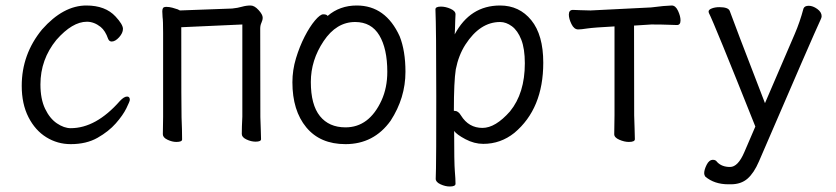

<svg xmlns="http://www.w3.org/2000/svg" viewBox="-20 -506 3040 698"><path d="M237 18Q189 18 148.5 -7Q108 -32 83.5 -80Q59 -128 59 -194Q59 -309 133 -399Q210 -486 294 -486Q363 -486 400 -446Q427 -417 427 -401Q427 -386 413 -370.5Q399 -355 386 -355Q377 -355 373 -365Q363 -394 346 -408Q322 -427 296 -427Q243 -427 185 -361Q127 -290 127 -199Q127 -146 144 -110.5Q161 -75 187 -57.5Q213 -40 237 -40Q329 -40 416 -139Q431 -155 442 -155Q452 -155 452 -143Q452 -138 439.5 -112.5Q427 -87 401 -57.5Q375 -28 334.5 -5Q294 18 237 18Z M621 10Q606 10 589 2Q572 -6 572 -18Q572 -43 573 -81V-386Q573 -432 571 -444L570 -465Q570 -472 572.5 -476.5Q575 -481 585 -481Q595 -481 606.5 -478Q618 -475 626 -472L634 -468L824 -475Q844 -477 859.5 -481.5Q875 -486 891 -486Q905 -486 920 -469.5Q935 -453 935 -442Q935 -433 930.5 -423.5Q926 -414 926 -402Q926 -101 926.5 -80.5Q927 -60 928 -36Q929 -12 929 0Q929 9 909 9Q893 9 876 1Q859 -7 859 -19Q859 -44 861 -82V-417L639 -407Q639 -100 640 -79Q642 -34 642 1Q642 10 621 10Z M1236 18Q1144 18 1093.5 -43Q1043 -104 1043 -207Q1043 -251 1056 -294Q1069 -337 1087.5 -373Q1106 -409 1125 -431.5Q1144 -454 1155 -454Q1168 -454 1171 -448Q1215 -486 1277 -486Q1382 -486 1433 -374Q1454 -321 1454 -245Q1454 -150 1400 -67Q1339 18 1236 18ZM1236 -43Q1322 -43 1367 -141Q1388 -187 1388 -245Q1388 -329 1359 -377.5Q1330 -426 1271 -426Q1203 -426 1156.5 -356.5Q1110 -287 1110 -208Q1110 -125 1143 -84Q1176 -43 1236 -43Z M1615 172Q1599 172 1581.5 164Q1564 156 1564 144Q1564 132 1565 106Q1566 80 1566 -157Q1566 -403 1563 -472Q1563 -482 1583 -482Q1600 -482 1618 -474Q1636 -466 1636 -454Q1636 -448 1635 -432Q1634 -416 1634 -399L1633 -381Q1689 -486 1798 -486Q1868 -486 1911.5 -432.5Q1955 -379 1955 -278Q1955 -111 1850 -23Q1800 17 1737 17Q1704 17 1672 0Q1640 -17 1631 -30Q1631 87 1633.5 116Q1636 145 1636 162Q1636 172 1615 172ZM1734 -41Q1781 -41 1834 -101Q1888 -167 1888 -276Q1888 -329 1875 -362Q1862 -395 1841 -410.5Q1820 -426 1798 -426Q1725 -426 1672 -344Q1647 -305 1637 -254Q1630 -210 1630 -103Q1631 -103 1633 -103Q1646 -103 1656 -86Q1684 -41 1734 -41Z M2266 10Q2250 10 2231.5 2Q2213 -6 2213 -18L2214 -88V-410Q2138 -406 2115 -402.5Q2092 -399 2082 -399Q2067 -399 2057.5 -418.5Q2048 -438 2048 -453Q2048 -470 2063 -470Q2070 -470 2089 -469Q2108 -468 2127 -468L2347 -479Q2369 -481 2391 -484L2422 -486Q2436 -486 2445 -466.5Q2454 -447 2454 -432Q2454 -415 2441 -415Q2432 -415 2409.5 -416Q2387 -417 2348 -417L2285 -413Q2285 -109 2285.5 -86.5Q2286 -64 2287 -39Q2288 -14 2288 0Q2288 10 2266 10Z M2637 164Q2674 164 2697.5 143.5Q2721 123 2739 81Q2938 -381 2963 -434Q2967 -442 2967 -447Q2967 -462 2951 -473.5Q2935 -485 2920 -485Q2905 -485 2901 -475Q2888 -426 2869 -382L2761 -131Q2644 -434 2633 -466Q2628 -480 2595 -480Q2580 -480 2568 -475.5Q2556 -471 2556 -464L2557 -459Q2575 -425 2726 -46L2686 47Q2663 101 2634 101Q2604 101 2587 83Q2582 75 2572 75Q2558 75 2549 93Q2540 111 2540 124Q2540 130 2544 136Q2577 164 2628 164Z"/></svg>

Font: LXGW WenKai Mono Lite
Style: Regular
Weight: 400
Monospace: yes
Designer: LXGW / Fontworks Inc.
Foundry: LXGW / Fontworks Inc.
Version: Version 1.520; June 14, 2025